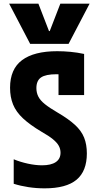

<svg xmlns="http://www.w3.org/2000/svg" viewBox="-20 -1020 540 1050"><path d="M30 -1000H190L248 -850H252L310 -1000H470L355 -780H145ZM224 10Q179 10 136 3.5Q93 -3 55 -15V-149Q91 -134 132.5 -125Q174 -116 210 -116Q259 -116 285 -133.5Q311 -151 311 -185Q311 -205 301.5 -222.5Q292 -240 269.5 -258.5Q247 -277 208 -299Q144 -337 106 -372.5Q68 -408 51.5 -448.5Q35 -489 35 -540Q35 -642 100.5 -691Q166 -740 293 -740Q328 -740 365.5 -736.5Q403 -733 440 -725V-500H300V-671L349 -610Q334 -612 318 -613Q302 -614 289 -614Q230 -614 204.5 -596.5Q179 -579 179 -538Q179 -513 189.5 -492Q200 -471 225.5 -450.5Q251 -430 294 -405Q354 -370 389.5 -337.5Q425 -305 440 -267.5Q455 -230 455 -181Q455 -84 398.5 -37Q342 10 224 10Z"/></svg>

Font: M PLUS 1 Code
Style: Bold
Weight: 700
Designer: Coji Morishita
Foundry: UNDERFOREST DESIGN
Version: Version 1.002